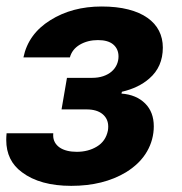

<svg xmlns="http://www.w3.org/2000/svg" viewBox="-26 -573 573 603"><path d="M197.8 10.7Q99.8 10.7 43 -32Q-6.4 -68.2 -6.4 -133.5Q-6.4 -143.1 -5.3 -154.5H141.3L141 -148.1Q141 -135.7 146.3 -126.1Q151.6 -116.5 161.4 -109.7Q171.2 -103 184.8 -99.6Q198.5 -96.2 214.8 -96.2Q251.1 -96.2 278.1 -112.6Q306.1 -129.3 312.9 -163Q313.9 -169.4 313.9 -175.4Q313.9 -199.9 296 -214.7Q278.1 -229.4 245.7 -229.4H167.3L184.3 -328.5H262.8Q282.7 -328.5 298.3 -333.8Q313.9 -339.1 324.6 -348.4Q335.2 -357.6 340.7 -369.9Q346.2 -382.1 346.2 -395.6Q346.2 -419 329.9 -433.1Q313.6 -447.1 281.6 -447.1Q249.3 -447.1 224.4 -432.5Q200.3 -418 193.5 -392.8H47.6Q62.9 -466.6 132.1 -509.6Q200.6 -552.6 293 -552.6Q340.9 -552.6 377 -543.3Q413 -534.1 437.1 -517Q461.3 -500 473.4 -476.2Q485.4 -452.4 485.4 -423.7Q485.4 -362.9 442.8 -326.3Q409.8 -297.2 356.9 -284.8L355.5 -279.1Q402.3 -275.6 430 -247.9Q457 -220.9 457 -176.1Q457 -155.9 451.7 -135.8Q446.4 -115.8 435.7 -97.3Q425.1 -78.8 408.6 -62.3Q392 -45.8 369.7 -32Q298.7 10.7 197.8 10.7Z"/></svg>

Font: Linik Sans
Style: Bold Italic
Weight: 700
Italic angle: 9°
Designer: Fonts by Rasmus Andersson / Changes by Cristiano Sobral with parts from Marc Monis
Foundry: rsms
Version: Version 3.020; ttfautohint (v1.6)